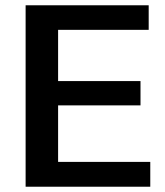

<svg xmlns="http://www.w3.org/2000/svg" viewBox="-20 -707 626 727"><path d="M77 0H549V-94H200V-308H512V-400H200V-594H543V-687H77Z"/></svg>

Font: Ronzino Medium
Style: Regular
Weight: 500
Designer: Nunzio Mazzaferro
Foundry: Collletttivo
Version: Version 1.000;Glyphs 3.3 (3337)